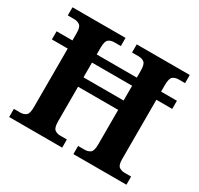

<svg xmlns="http://www.w3.org/2000/svg" viewBox="-151 -898 1121 1082"><g transform="rotate(30 409.5 -357.0)"><path d="M28 0V-53H70Q91.1 -53 106.1 -64Q121 -75 121 -118V-499H18V-552H121V-600Q121 -640 105.5 -650.5Q90 -661 70 -661H28V-714H373V-661H330Q308.9 -661 293.9 -650Q279 -639 279 -596V-552H540V-596Q540 -639 525.1 -650Q510.1 -661 489 -661H446V-714H791V-661H749Q727.9 -661 712.9 -650Q698 -639 698 -596V-552H801V-499H698V-113Q698 -73 713.5 -63Q729 -53 749 -53H791V0H446V-53H489Q510.1 -53 525.1 -64Q540 -75 540 -118V-342H279V-118Q279 -75 293.9 -64Q308.9 -53 330 -53H373V0ZM279 -403H540V-499H279Z"/></g></svg>

Font: Noto Serif Test
Style: Regular
Weight: 400
Version: Version 1.000